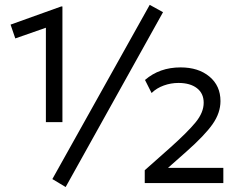

<svg xmlns="http://www.w3.org/2000/svg" viewBox="-20 -736 966 772"><path d="M244 16 190.5 -16 582 -716.5 635.5 -687ZM164.5 -245V-624.5L41.5 -581.5L22.5 -637L226 -710H231V-245ZM562 0V-51.5L664 -142Q734.5 -205 766.8 -244.5Q799 -284 799 -323Q799 -360.5 771.8 -381.5Q744.5 -402.5 697.5 -402.5Q667 -402.5 638.5 -392.2Q610 -382 589.5 -362L563 -414.5Q621.5 -465 706 -465Q778 -465 822.2 -428Q866.5 -391 866.5 -329.5Q866.5 -282 834.8 -236.8Q803 -191.5 729.5 -126.5L655.5 -61H878V0Z"/></svg>

Font: Geologica Light
Style: Regular
Weight: 300
Designer: Sindre Bremnes, Frode Helland
Foundry: Monokrom Skriftforlag AS
Version: Version 1.010; ttfautohint (v1.8.4.7-5d5b);gftools[0.9.28]